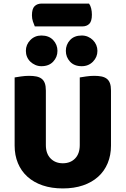

<svg xmlns="http://www.w3.org/2000/svg" viewBox="-20 -1040 704 1076"><path d="M602 -224Q602 -170 583.5 -125.5Q565 -81 530 -49.5Q495 -18 445 -1Q395 16 332 16Q269 16 219 -1Q169 -18 134 -49.5Q99 -81 80.5 -125.5Q62 -170 62 -224V-606Q73 -608 97 -611.5Q121 -615 143 -615Q166 -615 183.5 -611.5Q201 -608 213 -599Q225 -590 231 -574Q237 -558 237 -532V-227Q237 -179 263.5 -152Q290 -125 332 -125Q375 -125 401 -152Q427 -179 427 -227V-606Q438 -608 462 -611.5Q486 -615 508 -615Q531 -615 548.5 -611.5Q566 -608 578 -599Q590 -590 596 -574Q602 -558 602 -532ZM175 -892Q170 -903 164.5 -919.5Q159 -936 159 -954Q159 -991 174 -1005.5Q189 -1020 214 -1020H479Q487 -1009 491 -992.5Q495 -976 495 -958Q495 -921 480.5 -906.5Q466 -892 441 -892ZM125 -755Q125 -790 150 -815.5Q175 -841 212 -841Q254 -841 278 -815.5Q302 -790 302 -755Q302 -720 278 -694.5Q254 -669 212 -669Q194 -669 178 -676Q162 -683 150 -694.5Q138 -706 131.5 -721.5Q125 -737 125 -755ZM349 -755Q349 -790 372.5 -815.5Q396 -841 438 -841Q457 -841 473 -834Q489 -827 501 -815Q513 -803 519.5 -787.5Q526 -772 526 -755Q526 -720 501 -694.5Q476 -669 438 -669Q396 -669 372.5 -694.5Q349 -720 349 -755Z"/></svg>

Font: Baloo Bhaina
Style: Regular
Weight: 400
Designer: Manish Minz, Shuchita Grover and Ek Type
Foundry: Ek Type
Version: Version 1.443;PS 1.000;hotconv 16.6.51;makeotf.lib2.5.65220;